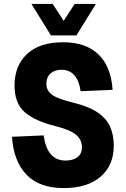

<svg xmlns="http://www.w3.org/2000/svg" viewBox="-20 -941 640 977"><path d="M304 16Q180 16 114.5 -52.5Q49 -121 41 -245L202 -252Q220 -124 313 -124Q352 -124 374.5 -141.5Q397 -159 397 -192Q397 -229 368 -254.5Q339 -280 263 -299Q158 -325 106 -370Q54 -415 54 -506Q54 -607 118 -666.5Q182 -726 301 -726Q416 -726 480.5 -664.5Q545 -603 553 -484L390 -477Q383 -530 358.5 -558Q334 -586 293 -586Q258 -586 237 -567Q216 -548 216 -515Q216 -480 244.5 -459Q273 -438 351 -419Q430 -400 475.5 -369.5Q521 -339 540 -297Q559 -255 559 -200Q559 -100 492 -42Q425 16 304 16ZM140 -921H248L304 -835L360 -921H468L369 -761H239Z"/></svg>

Font: Geist Mono ExtraBold
Style: Regular
Weight: 800
Monospace: yes
Designer: Basement.studio, Andrés Briganti, Mateo Zaragoza
Foundry: Basement.studio, Vercel, Andrés Briganti, Guido Ferreyra, Mateo Zaragoza
Version: Version 1.500; ttfautohint (v1.8.4.7-5d5b)